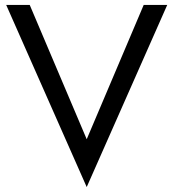

<svg xmlns="http://www.w3.org/2000/svg" viewBox="-20 -720 700 775"><path d="M330 -158 100 -700H5L330 35L655 -700H560Z"/></svg>

Font: Glinicke Jost Regular
Style: Regular
Weight: 400
Version: Version 3.710